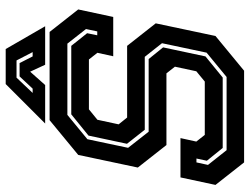

<svg xmlns="http://www.w3.org/2000/svg" viewBox="-124 -774 898 691"><g transform="rotate(-90 325.5 -429.0)"><path d="M86 0 5 -103 32 -229H173.5L161 -172L185 -141.5H377L414 -172L430.5 -249L406.5 -279.5H148.5L67.5 -382.5L113 -597L238 -700H555.5L636.5 -597L609.5 -471H468L480.5 -528L456.5 -558.5H277L239.5 -528L223 -451.5L247.5 -421H505.5L586.5 -318L541 -103L416 0ZM130 -63H393.5L481 -135L515 -295.5L466 -357.5H203.5L153 -421.5L182.5 -560L259 -622H505.5L551 -565L543.5 -528.5H557.5L566 -569L513.5 -636H257L169.5 -564L138.5 -417.5L196.5 -343.5H458L500 -291.5L467.5 -139L391.5 -77H138L92 -134L100 -171.5H86L77 -130ZM368 -858H494L576 -716H437.5L412.5 -770L364.5 -716H226ZM391 -819 336 -761H351.5L395.5 -808H443.5L467.5 -761H483L453 -819Z"/></g></svg>

Font: Tourney
Style: Bold Italic
Weight: 700
Italic angle: -12°
Version: Version 1.015